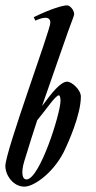

<svg xmlns="http://www.w3.org/2000/svg" viewBox="-65 -690 357 717"><path d="M26 7C65 7 143 -52 180 -137C187 -152 237 -260 237 -329C237 -355 203 -385 186 -385C161 -385 129 -344 92 -294L174 -529C195 -591 212 -631 212 -636C212 -654 195 -670 186 -670C170 -670 127 -658 61 -626L67 -613C89 -623 123 -634 123 -605C123 -578 -45 -125 -45 -70C-45 -36 -16 7 26 7ZM155 -334C160 -334 161 -319 161 -314C161 -266 83 -20 34 -20C16 -20 14 -50 26 -89C46 -155 61 -201 74 -241C110 -284 142 -334 155 -334Z"/></svg>

Font: Romanesco
Style: Regular
Weight: 400
Designer: Astigmatic (AOETI)
Foundry: Astigmatic (AOETI)
Version: Version 1.000